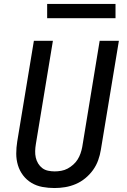

<svg xmlns="http://www.w3.org/2000/svg" viewBox="-20 -941 640 969"><path d="M255 8Q224 8 194 2.5Q164 -3 139 -18Q114 -33 96.5 -56Q79 -79 70.5 -107Q62 -135 62 -165.5Q62 -196 67 -227L151 -735H247L161 -214Q158 -196 157.5 -179Q157 -162 160.5 -146Q164 -130 172.5 -116Q181 -102 193.5 -92.5Q206 -83 222.5 -79.5Q239 -76 256 -76Q272 -76 289 -79Q306 -82 321 -90Q336 -98 349.5 -110Q363 -122 372 -136.5Q381 -151 386.5 -167Q392 -183 395 -199L483 -735H580L489 -185Q485 -159 475.5 -132.5Q466 -106 449.5 -83Q433 -60 410.5 -41.5Q388 -23 362 -12Q336 -1 309 3.5Q282 8 255 8ZM218 -849V-921H563V-849Z"/></svg>

Font: Iosevka SS04 Md Ex Obl
Style: Regular
Weight: 500
Width: 7
Italic angle: -9°
Monospace: yes
Designer: Belleve Invis
Foundry: Belleve Invis
Version: Version 19.0.0; ttfautohint (v1.8.4)